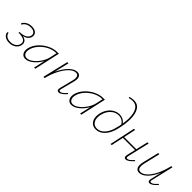

<svg xmlns="http://www.w3.org/2000/svg" viewBox="197 -1790 2872 2872"><g transform="rotate(45 1633.5 -353.5)"><path d="M227 -214Q269 -205 290 -183Q311 -161 311 -129Q311 -117 308 -103Q295 -53 252 -24.5Q209 4 151 4Q96 4 59.5 -21Q23 -46 19 -90L39 -99Q44 -59 75.5 -38.5Q107 -18 153 -18Q213 -18 251 -50.5Q289 -83 289 -130Q289 -166 252.5 -185Q216 -204 144 -204L147 -222Q214 -222 256.5 -244Q299 -266 309 -305Q312 -314 312 -324Q312 -353 287.5 -371.5Q263 -390 217 -390Q172 -390 138.5 -371Q105 -352 89 -318L71 -329Q90 -368 129.5 -390Q169 -412 220 -412Q275 -412 305 -388.5Q335 -365 335 -328Q335 -316 332 -302Q323 -269 296 -246.5Q269 -224 227 -214Z M793 -408 702 0H677L717 -175Q675 -100 612.5 -48.5Q550 3 490 3Q449 3 425.5 -25Q402 -53 402 -97Q402 -113 405 -129Q421 -205 477.5 -269Q534 -333 609 -370.5Q684 -408 753 -408ZM739 -278 763 -387H750Q688 -387 619.5 -352.5Q551 -318 499 -258.5Q447 -199 432 -129Q429 -114 429 -100Q429 -64 448 -42Q467 -20 498 -20Q545 -20 596.5 -60Q648 -100 687.5 -160.5Q727 -221 739 -278Z M1317 -77Q1281 -37 1252.5 -16.5Q1224 4 1198 4Q1163 4 1163 -32Q1163 -43 1166 -56L1223 -280Q1229 -306 1229 -326Q1229 -356 1215 -372.5Q1201 -389 1174 -389Q1124 -389 1070 -336.5Q1016 -284 970.5 -195Q925 -106 900 0H874L971 -408H996L940 -173Q990 -282 1055 -347Q1120 -412 1182 -412Q1217 -412 1236 -391Q1255 -370 1255 -331Q1255 -307 1248 -280L1191 -59Q1188 -47 1188 -39Q1188 -19 1207 -19Q1228 -19 1250.5 -36Q1273 -53 1305 -89Z M1766 -408 1675 0H1650L1690 -175Q1648 -100 1585.5 -48.5Q1523 3 1463 3Q1422 3 1398.5 -25Q1375 -53 1375 -97Q1375 -113 1378 -129Q1394 -205 1450.5 -269Q1507 -333 1582 -370.5Q1657 -408 1726 -408ZM1712 -278 1736 -387H1723Q1661 -387 1592.5 -352.5Q1524 -318 1472 -258.5Q1420 -199 1405 -129Q1402 -114 1402 -100Q1402 -64 1421 -42Q1440 -20 1471 -20Q1518 -20 1569.5 -60Q1621 -100 1660.5 -160.5Q1700 -221 1712 -278Z M2242 -472Q2242 -370 2210 -240Q2183 -126 2121.5 -61Q2060 4 1982 4Q1920 4 1884.5 -36.5Q1849 -77 1849 -144Q1849 -166 1856 -203Q1869 -264 1902 -311Q1935 -358 1981 -384Q2027 -410 2077 -410Q2158 -410 2207 -346Q2218 -414 2218 -469Q2218 -571 2182.5 -630.5Q2147 -690 2072 -690Q2037 -690 2001 -679L1995 -697Q2042 -711 2079 -711Q2163 -711 2202.5 -646.5Q2242 -582 2242 -472ZM2185 -243Q2197 -286 2202 -321Q2157 -390 2079 -390Q2009 -390 1954 -337Q1899 -284 1881 -200Q1875 -172 1875 -147Q1875 -88 1904.5 -53Q1934 -18 1986 -18Q2054 -18 2107.5 -78Q2161 -138 2185 -243Z M2735 -77Q2699 -37 2670.5 -16.5Q2642 4 2616 4Q2582 4 2582 -34Q2582 -45 2585 -58L2617 -195H2360L2318 0H2294L2381 -408H2406L2365 -217H2622L2667 -408H2692L2610 -59Q2608 -52 2608 -41Q2608 -19 2626 -19Q2646 -19 2668.5 -36Q2691 -53 2723 -89Z M3239 -77Q3203 -37 3174.5 -16.5Q3146 4 3121 4Q3088 4 3088 -31Q3088 -43 3091 -56L3131 -227Q3082 -114 3020 -55Q2958 4 2901 4Q2865 4 2844.5 -19Q2824 -42 2824 -87Q2824 -116 2833 -153L2894 -408H2919L2859 -154Q2850 -117 2850 -91Q2850 -19 2908 -19Q2952 -19 3002 -63.5Q3052 -108 3097 -196Q3142 -284 3171 -408H3196L3114 -59Q3111 -47 3111 -39Q3111 -19 3129 -19Q3150 -19 3172.5 -36Q3195 -53 3227 -89Z"/></g></svg>

Font: Ysabeau Extralight
Style: Italic
Weight: 200
Italic angle: -12°
Designer: Christian Thalmann (Catharsis Fonts)
Version: Version 0.003